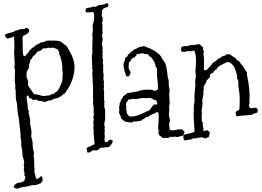

<svg xmlns="http://www.w3.org/2000/svg" viewBox="-20 -812 1571 1151"><path d="M85.9 319.3Q62.5 316.4 62.5 308.6Q62.5 298.8 77.1 289.1Q90.8 282.2 96.2 282.2Q101.6 282.2 103.5 283.2Q108.4 278.3 114.7 277.3Q121.1 276.4 127 271.5V269.5Q126 264.6 128.9 260.3Q131.8 255.9 131.8 249.5Q131.8 243.2 129.9 243.2Q125 243.2 126 234.9Q127 226.6 127 222.7L122.1 206.1L125 189.5L122.1 172.9L125 162.1Q125 152.3 119.6 137.2Q114.3 122.1 114.3 107.9Q114.3 93.8 112.8 85.4Q111.3 77.1 109.4 71.8Q107.4 66.4 107.4 62.5V38.1L103.5 9.8Q102.5 4.9 103 1.5Q103.5 -2 103.5 -6.8L95.7 -74.2Q95.7 -94.7 87.9 -126Q83 -162.1 83 -177.2Q83 -192.4 80.1 -198.7Q77.1 -205.1 75.7 -217.8Q74.2 -230.5 74.2 -253.9Q74.2 -277.3 70.3 -287.1L72.3 -293L68.4 -332L70.3 -388.7L66.4 -408.2L68.4 -429.7L64.5 -497.1L66.4 -528.3Q66.4 -559.6 64.5 -592.8Q63.5 -593.8 62.5 -593.8L55.7 -588.9L27.3 -581.1Q22.5 -581.1 19 -585Q15.6 -588.9 11.7 -590.8Q9.8 -592.8 12.7 -592.8Q13.7 -594.7 11.2 -597.7Q8.8 -600.6 8.8 -602.1Q8.8 -603.5 11.7 -605.5Q18.6 -610.4 41 -615.2Q63.5 -620.1 74.2 -628.9H76.2Q87.9 -628.9 97.7 -636.7Q128.9 -636.7 130.4 -640.6Q131.8 -644.5 137.7 -644.5Q149.4 -644.5 156.2 -628.9Q152.3 -615.2 141.1 -608.4Q129.9 -601.6 118.2 -596.7Q115.2 -589.8 115.2 -578.1L116.2 -539.1V-515.6Q116.2 -502.9 117.7 -494.6Q119.1 -486.3 119.6 -481.4Q120.1 -476.6 127 -475.6L128.9 -474.6Q134.8 -474.6 133.8 -478.5Q133.8 -483.4 141.6 -487.3V-491.2H145.5Q149.4 -496.1 152.3 -501.5Q155.3 -506.8 158.2 -511.7Q165 -513.7 167.5 -518.6Q169.9 -523.4 172.9 -525.4Q175.8 -527.3 177.2 -526.9Q178.7 -526.4 180.7 -527.3L181.6 -531.2Q183.6 -532.2 185.1 -532.2Q186.5 -532.2 187.5 -533.2L189.5 -537.1Q197.3 -543 207 -546.9Q216.8 -550.8 224.6 -557.6Q231.4 -558.6 238.3 -559.6Q245.1 -560.5 260.7 -568.4Q266.6 -569.3 280.3 -568.8Q293.9 -568.4 313 -568.4Q332 -568.4 342.8 -563Q353.5 -557.6 359.4 -550.8Q365.2 -543.9 374 -541Q376 -536.1 379.4 -533.2Q382.8 -530.3 385.7 -526.4L387.7 -519.5L391.6 -517.6L393.6 -511.7Q426.8 -457 426.8 -408.7Q426.8 -360.4 402.3 -306.6Q395.5 -292 386.2 -278.8Q377 -265.6 368.2 -251Q360.4 -250 356.4 -244.6Q352.5 -239.3 337.9 -230.5Q323.2 -221.7 302.7 -219.7Q293 -212.9 287.1 -210.9L270.5 -209Q263.7 -207 259.3 -204.1Q254.9 -201.2 245.1 -201.2Q235.4 -201.2 228.5 -207H226.6L218.8 -206.1Q211.9 -206.1 206.1 -210.4Q200.2 -214.8 192.4 -214.8L176.8 -211.9Q173.8 -211.9 173.8 -215.8Q173.8 -219.7 170.9 -219.7Q168.9 -222.7 165 -222.2Q161.1 -221.7 157.2 -224.1Q153.3 -226.6 152.3 -232.9Q151.4 -239.3 143.6 -239.3Q139.6 -236.3 139.6 -227.1Q139.6 -217.8 143.1 -198.7Q146.5 -179.7 146 -172.9Q145.5 -166 147 -160.2Q148.4 -154.3 150.9 -149.4Q153.3 -144.5 153.3 -140.6L151.4 -135.7Q151.4 -131.8 153.3 -127.4Q155.3 -123 155.8 -117.7Q156.2 -112.3 159.7 -98.6Q163.1 -85 160.2 -82Q160.2 -65.4 164.6 -49.3Q168.9 -33.2 168.9 -15.6L167 2.9Q167 11.7 172.9 26.4Q175.8 40 175.8 54.7Q175.8 69.3 177.7 79.6Q179.7 89.8 181.6 94.7Q183.6 99.6 183.6 107.4V116.2Q183.6 118.2 182.6 118.2Q181.6 118.2 181.6 120.1L184.6 141.6Q185.5 153.3 185.1 165Q184.6 176.8 185.5 189.5Q187.5 195.3 187.5 198.2L185.5 208Q185.5 219.7 189.5 232.4Q193.4 245.1 195.3 257.8Q199.2 259.8 205.1 259.8Q210.9 259.8 216.3 252.4Q221.7 245.1 226.6 245.1L231.4 246.1Q235.4 253.9 235.4 265.1Q235.4 276.4 232.9 276.4Q230.5 276.4 228.5 278.8Q226.6 281.2 227.5 282.2Q229.5 286.1 222.2 287.6Q214.8 289.1 209 292Q199.2 296.9 194.3 296.9H188.5Q170.9 296.9 159.2 301.3Q147.5 305.7 137.7 306.6Q98.6 310.5 85.9 319.3ZM161.1 -444.3 153.3 -420.9 155.3 -416Q155.3 -406.2 148.4 -396.5Q141.6 -386.7 140.1 -380.9Q138.7 -375 139.2 -367.7Q139.6 -360.4 139.6 -352.1Q139.6 -343.8 142.6 -339.8Q150.4 -327.1 148.4 -313Q146.5 -298.8 154.8 -289.1Q163.1 -279.3 168.9 -270Q174.8 -260.7 178.2 -255.4Q181.6 -250 184.6 -248.5Q187.5 -247.1 193.8 -246.6Q200.2 -246.1 211.4 -243.7Q222.7 -241.2 228.5 -238.8Q234.4 -236.3 243.2 -236.3L281.2 -241.2Q283.2 -242.2 286.1 -245.1Q289.1 -248 293.9 -248Q298.8 -248 301.8 -249.5Q304.7 -251 309.6 -255.9Q314.5 -260.7 317.4 -261.7Q324.2 -262.7 335.9 -285.2Q354.5 -322.3 354.5 -337.9V-352.5L356.4 -376L352.5 -396.5Q352.5 -399.4 354.5 -401.4L350.6 -436.5L347.7 -450.2Q347.7 -456.1 344.7 -460Q341.8 -463.9 343.8 -469.7Q335 -482.4 335 -490.7Q335 -499 332 -507.8H327.1Q326.2 -509.8 326.2 -513.2Q326.2 -516.6 325.2 -517.6Q317.4 -518.6 310.1 -522.5Q302.7 -526.4 294.9 -526.4L281.2 -524.4L269.5 -526.4L258.8 -522.5Q254.9 -521.5 251 -522Q247.1 -522.5 242.7 -522.5Q238.3 -522.5 232.9 -517.1Q227.5 -511.7 222.7 -507.8Q215.8 -507.8 211.9 -504.4Q208 -501 201.2 -501Q196.3 -486.3 176.8 -473.6Q172.9 -460 160.2 -451.2Q161.1 -449.2 161.1 -444.3Z M546.9 51.8 541 -14.6V-32.2L543 -34.2L539.1 -40L541 -58.6L540 -79.1Q540 -88.9 543 -97.7Q539.1 -101.6 539.1 -105.5L543 -125L541 -143.6L542 -166L537.1 -194.3L539.1 -209L537.1 -225.6L538.1 -276.4L533.2 -372.1L535.2 -389.6L532.2 -403.3Q532.2 -408.2 533.2 -411.6Q534.2 -415 533.2 -419.9Q531.2 -424.8 531.7 -429.2Q532.2 -433.6 532.2 -439.5L530.3 -467.8L534.2 -500Q533.2 -507.8 533.2 -516.6V-533.2L535.2 -586.9L533.2 -605.5L537.1 -631.8L535.2 -662.1Q535.2 -664.1 538.1 -670.4Q541 -676.8 541.5 -681.2Q542 -685.5 543.5 -692.4Q544.9 -699.2 544.4 -708.5Q543.9 -717.8 543.9 -725.1Q543.9 -732.4 539.1 -739.3L533.2 -740.2L505.9 -737.3Q493.2 -737.3 493.2 -743.2V-757.8Q500 -765.6 514.2 -766.1Q528.3 -766.6 537.1 -772.5H543Q548.8 -772.5 551.8 -769.5L570.3 -781.2H574.2L603.5 -785.2Q607.4 -787.1 610.8 -789.6Q614.3 -792 620.6 -792Q627 -792 629.9 -785.2Q629.9 -771.5 622.6 -769.5Q615.2 -767.6 610.8 -766.1Q606.4 -764.6 604.5 -762.2Q602.5 -759.8 599.6 -761.7Q597.7 -753.9 590.8 -751Q591.8 -747.1 591.8 -739.3Q591.8 -731.4 588.9 -721.7Q595.7 -709 595.7 -695.3Q595.7 -681.6 593.3 -681.6Q590.8 -681.6 590.8 -678.7L593.8 -668Q594.7 -657.2 594.2 -647Q593.8 -636.7 593.8 -626L595.7 -615.2L590.8 -600.6L595.7 -580.1L590.8 -544.9L595.7 -527.3L593.8 -511.7L595.7 -501L593.8 -491.2L595.7 -482.4L593.8 -471.7L597.7 -451.2L595.7 -438.5L599.6 -416L597.7 -407.2L599.6 -397.5L597.7 -392.6L599.6 -389.6L597.7 -381.8L601.6 -363.3L599.6 -339.8L603.5 -319.3L601.6 -308.6L603.5 -292L601.6 -278.3L604.5 -258.8L603.5 -236.3L604.5 -225.6L603.5 -218.8L606.4 -202.1L604.5 -188.5L606.4 -179.7L604.5 -174.8L608.4 -159.2Q610.4 -151.4 610.4 -142.6V-105.5Q610.4 -95.7 608.4 -85.9L604.5 -67.4L608.4 -52.7L606.4 -38.1L608.4 -27.3L606.4 -10.7L608.4 3.9L606.4 25.4Q606.4 34.2 610.4 39.1H614.3Q625 39.1 630.9 31.7Q636.7 24.4 644.5 25.4H647.5V29.3H652.3Q655.3 29.3 656.2 31.2Q654.3 51.8 632.8 69.3Q625 71.3 619.1 71.3Q613.3 71.3 610.4 69.3Q605.5 74.2 594.2 73.2Q583 72.3 575.7 79.6Q568.4 86.9 562 88.9Q555.7 90.8 549.3 89.4Q543 87.9 536.6 89.8Q530.3 91.8 524.9 97.2Q519.5 102.5 511.7 102.5L506.8 101.6Q502 103.5 502.4 99.1Q502.9 94.7 502.9 91.8V89.8Q499 88.9 499 81.1V79.1Q504.9 69.3 515.6 66.9Q526.4 64.5 530.3 61.5V59.6Q530.3 55.7 536.6 56.6Q543 57.6 546.9 51.8Z M759.8 -255.9 791 -261.7Q798.8 -261.7 801.3 -263.2Q803.7 -264.6 822.3 -269.5Q840.8 -274.4 857.4 -274.4H880.9Q892.6 -274.4 898.4 -271Q904.3 -267.6 909.2 -267.6Q914.1 -267.6 925.8 -276.4Q926.8 -280.3 926.8 -284.2V-293Q926.8 -317.4 923.3 -336.4Q919.9 -355.5 921.4 -377.9Q922.9 -400.4 918.5 -405.8Q914.1 -411.1 912.1 -414.6Q910.2 -418 911.1 -421.9Q912.1 -425.8 908.7 -431.2Q905.3 -436.5 905.8 -439Q906.2 -441.4 904.8 -443.4Q903.3 -445.3 901.9 -445.8Q900.4 -446.3 898.9 -448.2Q897.5 -450.2 897.9 -451.2Q898.4 -452.1 897 -455.1Q895.5 -458 892.1 -460.4Q888.7 -462.9 887.7 -467.8Q875 -473.6 866.2 -487.3Q861.3 -488.3 856 -487.8Q850.6 -487.3 846.2 -488.8Q841.8 -490.2 838.9 -491.7Q835.9 -493.2 832 -493.2L809.6 -487.3Q808.6 -487.3 802.7 -489.3Q797.9 -488.3 797.9 -482.9Q797.9 -477.5 795.9 -474.6Q787.1 -474.6 787.1 -467.8Q782.2 -467.8 780.3 -464.8Q778.3 -461.9 772.5 -463.9Q768.6 -457 764.6 -450.2Q760.7 -443.4 753.9 -439.5Q751 -423.8 751 -410.2Q751 -396.5 756.8 -390.6Q762.7 -384.8 762.7 -378.4Q762.7 -372.1 757.8 -362.8Q752.9 -353.5 746.1 -353.5Q739.3 -353.5 736.8 -357.4Q734.4 -361.3 732.9 -366.2Q731.4 -371.1 730.5 -376.5Q729.5 -381.8 723.6 -387.7Q726.6 -387.7 726.6 -392.6Q726.6 -397.5 723.6 -401.4Q720.7 -405.3 720.7 -422.9Q720.7 -440.4 728.5 -445.3Q727.5 -445.3 727.5 -447.3L729.5 -456.1Q728.5 -456.1 728.5 -458L732.4 -463.9L731.4 -465.8Q732.4 -469.7 735.8 -469.2Q739.3 -468.8 741.2 -471.2Q743.2 -473.6 750 -487.3Q756.8 -489.3 759.3 -493.7Q761.7 -498 766.6 -502Q774.4 -504.9 777.3 -509.3Q780.3 -513.7 784.7 -515.6Q789.1 -517.6 794.4 -518.6Q799.8 -519.5 801.8 -525.4L804.7 -524.4Q809.6 -524.4 811.5 -527.8Q813.5 -531.2 822.8 -531.2Q832 -531.2 833 -533.2Q834 -535.2 840.8 -535.2Q847.7 -535.2 861.8 -528.3Q876 -521.5 878.9 -521.5H881.8Q888.7 -513.7 900.4 -511.7Q914.1 -501 927.2 -491.7Q940.4 -482.4 948.2 -467.8Q950.2 -465.8 949.7 -464.8Q949.2 -463.9 952.1 -460.4Q955.1 -457 958 -452.1Q960.9 -447.3 963.9 -443.8Q966.8 -440.4 967.3 -440.9Q967.8 -441.4 967.8 -433.6L968.8 -432.6L971.7 -430.7Q977.5 -416 981.4 -385.7Q985.4 -355.5 985.4 -351.1Q985.4 -346.7 986.8 -344.2Q988.3 -341.8 990.2 -334.5Q992.2 -327.1 991.7 -314Q991.2 -300.8 992.7 -292.5Q994.1 -284.2 995.6 -278.8Q997.1 -273.4 997.1 -267.6L994.1 -252.9L997.1 -189.5L994.1 -175.8L995.1 -154.3L992.2 -122.1L999 -90.8L993.2 -64.5L997.1 -43.9Q997.1 -40 994.1 -38.1Q1003.9 -30.3 1017.6 -30.3L1047.9 -36.1H1075.2Q1077.1 -34.2 1077.1 -32.2Q1077.1 -30.3 1079.6 -28.3Q1082 -26.4 1084 -25.4Q1085.9 -24.4 1085.9 -20.5Q1085.9 -16.6 1084 -14.2Q1082 -11.7 1084 -6.8Q1078.1 -5.9 1076.7 -2.4Q1075.2 1 1071.8 2.9Q1068.4 4.9 1061.5 4.9Q1054.7 4.9 1044.9 9.8Q1041 8.8 1035.2 8.8L1023.4 5.9Q1021.5 5.9 1021 8.3Q1020.5 10.7 1017.6 10.7L1009.8 7.8Q1002 7.8 994.6 11.7Q987.3 15.6 983.4 15.6Q979.5 15.6 973.6 13.7L960.9 16.6Q958 16.6 953.1 12.7Q948.2 8.8 939 2Q929.7 -4.9 929.7 -16.6L931.6 -30.3L927.7 -41L931.6 -105.5L930.7 -132.8Q930.7 -139.6 919.9 -139.6Q917 -139.6 913.6 -136.7Q910.2 -133.8 906.7 -131.8Q903.3 -129.9 899.9 -129.9Q896.5 -129.9 892.6 -127.9Q888.7 -126 886.2 -123.5Q883.8 -121.1 877.9 -120.1Q870.1 -109.4 857.4 -109.4H854.5Q851.6 -108.4 849.6 -105.5Q847.7 -102.5 844.2 -100.1Q840.8 -97.7 835.4 -96.2Q830.1 -94.7 827.1 -88.9L793.9 -83Q789.1 -83 785.2 -85.9Q777.3 -78.1 769.5 -78.1Q730.5 -78.1 717.8 -91.8Q712.9 -97.7 706.1 -102.5L703.1 -116.2Q701.2 -121.1 698.7 -124Q696.3 -127 694.8 -132.8Q693.4 -138.7 694.3 -146Q695.3 -153.3 695.3 -160.2L693.4 -170.9L697.3 -181.6V-191.4Q697.3 -195.3 699.2 -197.3Q701.2 -199.2 703.1 -202.1Q705.1 -205.1 704.1 -208.5Q703.1 -211.9 709 -217.8Q714.8 -223.6 714.8 -226.1Q714.8 -228.5 718.3 -233.9Q721.7 -239.3 730 -243.2Q738.3 -247.1 743.2 -254.9Q752 -255.9 759.8 -255.9ZM909.2 -186.5 917 -184.6Q918.9 -184.6 920.4 -187Q921.9 -189.5 923.8 -189.5L917 -210Q905.3 -211.9 894 -218.8Q882.8 -225.6 876 -225.6L858.4 -223.6L833 -224.6L793.9 -217.8L781.2 -219.7Q773.4 -219.7 765.6 -216.8Q757.8 -213.9 750 -215.8Q748 -210 741.2 -202.1Q734.4 -194.3 735.8 -183.6Q737.3 -172.9 737.3 -166L735.4 -157.2Q735.4 -155.3 736.8 -153.3Q738.3 -151.4 739.3 -148.9Q740.2 -146.5 739.7 -143.6Q739.3 -140.6 739.3 -136.7Q739.3 -132.8 743.7 -127.9Q748 -123 750 -118.2L751 -119.1Q752.9 -119.1 754.4 -116.2Q755.9 -113.3 763.7 -113.3Q796.9 -113.3 832 -130.9L844.7 -136.7Q854.5 -143.6 865.7 -146.5Q877 -149.4 880.9 -157.2Q896.5 -183.6 908.2 -186.5Z M1526.4 -150.4 1520.5 -135.7Q1508.8 -134.8 1485.4 -123Q1463.9 -121.1 1441.9 -119.6Q1419.9 -118.2 1397.5 -115.2L1391.6 -137.7Q1392.6 -141.6 1402.8 -147.5Q1413.1 -153.3 1415 -155.3Q1417 -186.5 1417 -214.4Q1417 -242.2 1414.1 -260.7Q1411.1 -279.3 1409.7 -289.6Q1408.2 -299.8 1408.7 -317.4Q1409.2 -335 1399.4 -342.8L1402.3 -353.5Q1402.3 -356.4 1399.9 -363.8Q1397.5 -371.1 1392.6 -387.7Q1387.7 -404.3 1381.8 -414.1Q1376 -423.8 1364.7 -432.1Q1353.5 -440.4 1346.2 -440.4Q1338.9 -440.4 1324.7 -432.1Q1310.5 -423.8 1302.2 -420.4Q1293.9 -417 1293.9 -415.5Q1293.9 -414.1 1292.5 -412.6Q1291 -411.1 1289.6 -411.6Q1288.1 -412.1 1285.6 -409.7Q1283.2 -407.2 1281.2 -402.3Q1279.3 -397.5 1277.3 -395.5Q1275.4 -393.6 1273.9 -394Q1272.5 -394.5 1270.5 -392.6Q1268.6 -390.6 1265.1 -387.7Q1261.7 -384.8 1259.8 -381.8Q1259.8 -375 1256.8 -375Q1253.9 -375 1251 -373.5Q1248 -372.1 1245.6 -369.6Q1243.2 -367.2 1239.3 -365.2V-361.3Q1239.3 -357.4 1237.3 -348.6Q1231.4 -344.7 1228.5 -339.4Q1225.6 -334 1219.7 -332Q1217.8 -319.3 1211.4 -311Q1205.1 -302.7 1200.2 -292Q1202.1 -289.1 1202.1 -282.2L1198.2 -256.8L1200.2 -251L1192.4 -210L1194.3 -188.5L1188.5 -148.4L1190.4 -131.8L1188.5 -113.3L1190.4 -107.4L1188.5 -99.6V-97.7Q1191.4 -96.7 1190.4 -96.2Q1189.5 -95.7 1189.5 -89.4Q1189.5 -83 1197.3 -75.2Q1194.3 -69.3 1194.3 -67.4L1200.2 -37.1Q1200.2 -30.3 1198.2 -27.3Q1200.2 -26.4 1202.1 -26.4L1221.7 -31.2Q1229.5 -28.3 1237.3 -18.6V-13.7Q1237.3 -4.9 1232.4 -2Q1234.4 0 1234.4 2Q1234.4 3.9 1232.4 5.9Q1230.5 7.8 1230.5 11.7L1228.5 10.7Q1223.6 10.7 1220.2 14.2Q1216.8 17.6 1213.4 17.6Q1210 17.6 1199.7 14.2Q1189.5 10.7 1188.5 9.8Q1180.7 13.7 1174.3 13.7Q1168 13.7 1168 12.2Q1168 10.7 1166 11.7L1164.1 15.6Q1159.2 17.6 1154.3 16.6Q1149.4 15.6 1146 16.6Q1142.6 17.6 1142.6 18.6Q1142.6 19.5 1141.6 18.6Q1140.6 17.6 1137.2 17.6Q1133.8 17.6 1129.9 21.5Q1126 25.4 1113.3 25.4L1092.8 29.3Q1085.9 29.3 1083 27.3Q1079.1 18.6 1079.1 5.9V-2Q1094.7 -9.8 1112.8 -11.7Q1130.9 -13.7 1146.5 -23.4Q1140.6 -102.5 1140.6 -129.9L1142.6 -159.2Q1142.6 -161.1 1141.6 -161.1Q1140.6 -161.1 1140.6 -163.1L1142.6 -172.9V-182.6Q1142.6 -183.6 1146.5 -207L1145.5 -238.3L1151.4 -304.7L1149.4 -322.3L1154.3 -359.4L1151.4 -381.8L1155.3 -438.5Q1155.3 -491.2 1144.5 -508.8H1141.6L1128.9 -504.9H1112.3L1101.6 -506.8Q1099.6 -506.8 1099.1 -505.4Q1098.6 -503.9 1096.2 -502.4Q1093.8 -501 1088.9 -501.5Q1084 -502 1079.6 -502Q1075.2 -502 1072.3 -501Q1065.4 -506.8 1065.4 -514.6Q1065.4 -522.5 1067.4 -530.3Q1076.2 -535.2 1087.4 -535.2Q1098.6 -535.2 1106.9 -537.1Q1115.2 -539.1 1120.6 -541Q1126 -543 1133.3 -543Q1140.6 -543 1144.5 -541Q1152.3 -546.9 1176.8 -546.9Q1180.7 -542 1189 -535.6Q1197.3 -529.3 1197.3 -524.4L1196.3 -516.6Q1201.2 -510.7 1201.2 -506.8V-501Q1201.2 -490.2 1198.2 -487.3Q1203.1 -480.5 1203.1 -447.3L1202.1 -403.3Q1202.1 -393.6 1206.1 -389.6Q1209 -391.6 1212.9 -391.1Q1216.8 -390.6 1219.7 -392.6Q1225.6 -400.4 1238.3 -413.1Q1251 -425.8 1253.9 -433.6Q1280.3 -450.2 1284.7 -456.1Q1289.1 -461.9 1291 -462.9L1294.9 -461.9Q1296.9 -461.9 1300.3 -465.3Q1303.7 -468.8 1306.6 -470.2Q1309.6 -471.7 1313 -473.6Q1316.4 -475.6 1319.8 -477.1Q1323.2 -478.5 1326.2 -478Q1329.1 -477.5 1331.1 -479.5Q1333 -481.4 1334 -483.4Q1335 -485.4 1336.9 -486.3L1340.8 -485.4L1351.6 -487.3Q1360.4 -487.3 1370.1 -478Q1379.9 -468.8 1389.6 -465.8Q1394.5 -457 1402.8 -451.2Q1411.1 -445.3 1418.9 -439.5Q1420.9 -431.6 1426.3 -426.8Q1431.6 -421.9 1437 -414.6Q1442.4 -407.2 1447.8 -397Q1453.1 -386.7 1460 -377.9Q1460 -360.4 1464.4 -342.8Q1468.8 -325.2 1470.7 -306.6Q1472.7 -288.1 1474.6 -269.5Q1476.6 -251 1476.6 -232.4L1474.6 -207L1476.6 -197.3L1472.7 -181.6L1474.6 -168.9Q1480.5 -163.1 1489.3 -163.1L1516.6 -167Q1518.6 -161.1 1522.5 -158.2Q1526.4 -155.3 1526.4 -150.4Z"/></svg>

Font: Mountains of Christmas
Style: Regular
Weight: 400
Designer: Crystal Kluge
Foundry: Font Diner, Inc DBA Tart Workshop
Version: Version 1.003